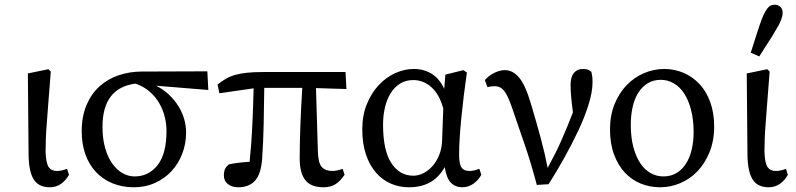

<svg xmlns="http://www.w3.org/2000/svg" viewBox="-20 -780 3371 813"><path d="M191 13Q144 13 123 -20Q102 -53 101 -125L98 -469L185 -487L195 -477Q189 -402 185 -349Q181 -296 178 -257Q175 -218 174 -189.5Q173 -161 173 -136Q175 -88 186.5 -72Q198 -56 221 -56Q232 -56 242.5 -58.5Q253 -61 264 -65L272 -40Q260 -17 239 -2Q218 13 191 13Z M550 -33Q610 -33 647.5 -81Q685 -129 685 -226Q685 -255 677.5 -285.5Q670 -316 654 -343.5Q638 -371 613 -392.5Q588 -414 554 -426Q414 -408 414 -243Q414 -193 425 -154Q436 -115 455 -88Q474 -61 498.5 -47Q523 -33 550 -33ZM547 13Q497 13 456 -4Q415 -21 386 -52Q357 -83 341.5 -126.5Q326 -170 326 -224Q326 -287 346 -334.5Q366 -382 400.5 -413.5Q435 -445 481.5 -461Q528 -477 580 -477L858 -478L862 -399L641 -417Q671 -402 694.5 -380Q718 -358 734.5 -332Q751 -306 759.5 -277Q768 -248 768 -219Q768 -171 751.5 -128.5Q735 -86 705.5 -54.5Q676 -23 635.5 -5Q595 13 547 13Z M909 -385 901 -422Q920 -437 937.5 -447Q955 -457 976.5 -463Q998 -469 1026 -472Q1054 -475 1093 -475H1443L1447 -403L1318 -407L1326 -140Q1327 -90 1342.5 -73Q1358 -56 1387 -56Q1397 -56 1408.5 -58.5Q1420 -61 1431 -65L1439 -40Q1421 -13 1400.5 0Q1380 13 1350 13Q1297 13 1273 -17Q1249 -47 1249 -110Q1249 -172 1252 -251Q1255 -330 1260 -408H1099Q1098 -332 1096.5 -256Q1095 -180 1090 -107Q1085 -42 1059.5 -14.5Q1034 13 989 13Q962 13 945 -0.5Q928 -14 928 -37Q928 -55 933.5 -65.5Q939 -76 949 -84Q987 -92 1037 -95Q1045 -173 1048.5 -250.5Q1052 -328 1054 -406Z M1712 13Q1671 13 1635 -2.5Q1599 -18 1572 -49Q1545 -80 1529.5 -126Q1514 -172 1514 -232Q1514 -292 1533.5 -339.5Q1553 -387 1584 -420Q1615 -453 1654 -470.5Q1693 -488 1732 -488Q1775 -488 1808 -467.5Q1841 -447 1861 -404L1866 -464L1942 -483L1957 -473Q1950 -425 1944 -376Q1938 -327 1933.5 -281.5Q1929 -236 1926.5 -196Q1924 -156 1924 -127Q1924 -86 1934 -71Q1944 -56 1967 -56Q1978 -56 1988.5 -58.5Q1999 -61 2010 -65L2018 -40Q2006 -17 1984.5 -2Q1963 13 1937 13Q1909 13 1890 -5.5Q1871 -24 1863 -72Q1837 -27 1799.5 -7Q1762 13 1712 13ZM1730 -36Q1752 -36 1773.5 -47Q1795 -58 1812 -77.5Q1829 -97 1840 -124.5Q1851 -152 1852 -185L1857 -320Q1841 -380 1807 -410.5Q1773 -441 1730 -441Q1698 -441 1674 -426Q1650 -411 1634 -385Q1618 -359 1610 -325Q1602 -291 1602 -252Q1602 -143 1637 -89.5Q1672 -36 1730 -36Z M2253 3Q2230 -85 2202.5 -165.5Q2175 -246 2146 -330Q2130 -376 2114.5 -395.5Q2099 -415 2076 -415Q2066 -415 2058.5 -414Q2051 -413 2044 -411L2033 -441Q2051 -461 2074 -472Q2097 -483 2118 -483Q2152 -483 2178.5 -451Q2205 -419 2228 -341Q2252 -261 2270 -194Q2288 -127 2299 -69Q2317 -102 2331.5 -131Q2346 -160 2358.5 -188.5Q2371 -217 2382.5 -245Q2394 -273 2406 -304Q2400 -350 2398 -376Q2396 -402 2396 -420Q2396 -454 2410 -471Q2424 -488 2448 -488Q2463 -488 2470.5 -484.5Q2478 -481 2484 -476Q2486 -468 2487.5 -458.5Q2489 -449 2489 -432Q2489 -391 2472.5 -338Q2456 -285 2429 -227.5Q2402 -170 2369 -111Q2336 -52 2303 0Z M2776 13Q2732 13 2693.5 -2.5Q2655 -18 2626 -49Q2597 -80 2580 -126Q2563 -172 2563 -232Q2563 -292 2582.5 -339.5Q2602 -387 2634 -420Q2666 -453 2707.5 -470.5Q2749 -488 2793 -488Q2836 -488 2874.5 -471.5Q2913 -455 2942 -424Q2971 -393 2987.5 -347.5Q3004 -302 3004 -244Q3004 -184 2984.5 -136Q2965 -88 2933.5 -55Q2902 -22 2860.5 -4.5Q2819 13 2776 13ZM2789 -33Q2821 -33 2845 -47.5Q2869 -62 2885 -87.5Q2901 -113 2909 -147Q2917 -181 2917 -220Q2917 -274 2906 -315.5Q2895 -357 2876.5 -385Q2858 -413 2832.5 -427.5Q2807 -442 2778 -442Q2746 -442 2722 -427Q2698 -412 2682 -386Q2666 -360 2658.5 -325.5Q2651 -291 2651 -252Q2651 -198 2662 -157Q2673 -116 2691.5 -88.5Q2710 -61 2735 -47Q2760 -33 2789 -33Z M3235 13Q3188 13 3167 -20Q3146 -53 3145 -125L3142 -469L3229 -487L3239 -477Q3233 -402 3229 -349Q3225 -296 3222 -257Q3219 -218 3218 -189.5Q3217 -161 3217 -136Q3219 -88 3230.5 -72Q3242 -56 3265 -56Q3276 -56 3286.5 -58.5Q3297 -61 3308 -65L3316 -40Q3304 -17 3283 -2Q3262 13 3235 13ZM3159 -557Q3171 -594 3181 -626Q3191 -658 3195 -669Q3205 -699 3213 -716.5Q3221 -734 3229 -744Q3237 -754 3244.5 -757Q3252 -760 3260 -760Q3274 -760 3284 -751.5Q3294 -743 3294 -725Q3294 -719 3292.5 -712.5Q3291 -706 3287.5 -696Q3284 -686 3276.5 -672.5Q3269 -659 3257 -639Q3251 -628 3233 -600.5Q3215 -573 3195 -541Z"/></svg>

Font: Source Serif Pro
Style: Regular
Weight: 400
Designer: Frank Grießhammer
Foundry: Adobe Systems Incorporated
Version: Version 2.000;PS 1.000;hotconv 16.6.51;makeotf.lib2.5.65220